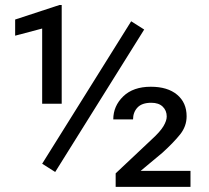

<svg xmlns="http://www.w3.org/2000/svg" viewBox="-20 -729 816 749"><path d="M542.5 -613.8 195.3 -58.1 144.5 -90.3 491.7 -646ZM220.7 -709.5V-324.2H144.5V-617.7L39.1 -589.8V-652.8L211.9 -709.5ZM723.1 -62.5V0H431.2V-52.7L571.8 -185.1Q605 -215.3 617.7 -236.8Q630.4 -258.3 630.4 -274.4Q630.4 -297.9 614.7 -313Q599.1 -328.1 570.3 -328.1Q533.7 -328.1 516.4 -309.6Q499 -291 499 -263.2H421.9Q421.9 -315.4 460.7 -353Q499.5 -390.6 568.4 -390.6Q633.8 -390.6 670.9 -359.6Q708 -328.6 708 -275.4Q708 -236.3 682.6 -204.6Q657.2 -172.9 614.3 -133.8L528.8 -62.5Z"/></svg>

Font: Vazirmatn UI FD
Style: Regular
Weight: 400
Designer: Saber Rastikerdar
Foundry: Saber Rastikerdar
Version: Version 33.003